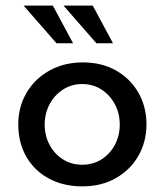

<svg xmlns="http://www.w3.org/2000/svg" viewBox="-20 -653 585 683"><path d="M45 -211Q45 -273 74.5 -323Q104 -373 156 -402Q208 -431 275 -431Q342 -431 393 -402Q444 -373 472.5 -323Q501 -273 501 -211Q501 -149 472.5 -99Q444 -49 392.5 -19.5Q341 10 273 10Q207 10 155.5 -17Q104 -44 74.5 -94Q45 -144 45 -211ZM139 -210Q139 -170 156.5 -137.5Q174 -105 204 -86Q234 -67 272 -67Q311 -67 341 -86Q371 -105 388.5 -137.5Q406 -170 406 -210Q406 -250 388.5 -282.5Q371 -315 341 -334.5Q311 -354 272 -354Q234 -354 203.5 -334Q173 -314 156 -281.5Q139 -249 139 -210ZM64 -633H168L240 -499H181ZM206 -633H310L382 -499H323Z"/></svg>

Font: Synthetic
Style: Regular
Weight: 400
Designer: Santiago Orozco
Foundry: Typemade
Version: Version 2.000; ttfautohint (v1.8.4.7-5d5b)